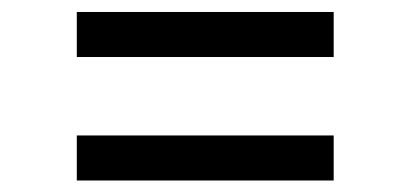

<svg xmlns="http://www.w3.org/2000/svg" viewBox="-20 -448 699 327"><path d="M110.8 -350.9H548.3V-427.6H110.8ZM110.8 -140.6H548.3V-217.3H110.8Z"/></svg>

Font: Magic Ui Pro
Style: Regular
Weight: 400
Designer: Stefan Endress, Andreas Faust
Version: Version 1.000;FEAKit 1.0